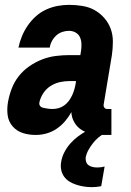

<svg xmlns="http://www.w3.org/2000/svg" viewBox="-20 -548 540 791"><path d="M127 8Q99 8 74 0Q49 -8 32 -27.5Q15 -47 11.5 -73.5Q8 -100 13 -128Q18 -156 28.5 -183.5Q39 -211 57.5 -234.5Q76 -258 101.5 -275.5Q127 -293 154.5 -303.5Q182 -314 210.5 -317.5Q239 -321 266 -321H311L314 -339Q316 -353 315.5 -367.5Q315 -382 309.5 -394.5Q304 -407 291.5 -414Q279 -421 264 -421Q251 -421 237 -416.5Q223 -412 212 -402Q201 -392 194 -379Q187 -366 185 -352H56Q61 -376 70.5 -399Q80 -422 94.5 -443Q109 -464 128 -481Q147 -498 170 -508.5Q193 -519 217 -523.5Q241 -528 264 -528Q292 -528 319.5 -523.5Q347 -519 369.5 -506.5Q392 -494 409.5 -474Q427 -454 436 -429.5Q445 -405 445 -377Q445 -349 441 -321L407 -117Q406 -110 410 -104.5Q414 -99 422 -99H439V8H404Q380 8 357.5 3.5Q335 -1 316.5 -12.5Q298 -24 286.5 -43.5Q275 -63 274 -86Q263 -66 247.5 -48Q232 -30 212.5 -17Q193 -4 171 2Q149 8 127 8ZM196 -99Q209 -99 221.5 -102.5Q234 -106 245 -114Q256 -122 264 -133Q272 -144 277.5 -156Q283 -168 286.5 -180.5Q290 -193 292 -205L293 -214H266Q246 -214 226 -209.5Q206 -205 188 -193.5Q170 -182 158 -163.5Q146 -145 142 -125Q141 -119 143.5 -114Q146 -109 151 -106.5Q156 -104 162 -103Q168 -102 173.5 -101Q179 -100 184.5 -99.5Q190 -99 196 -99ZM358 223Q342 223 326 220.5Q310 218 294.5 213Q279 208 266 200Q253 192 244 179.5Q235 167 232 151Q229 135 232 119Q235 99 245 79.5Q255 60 269.5 43.5Q284 27 302 13.5Q320 0 339 -9.5Q358 -19 378.5 -25.5Q399 -32 420 -35L414 0Q399 7 386 18Q373 29 362.5 42.5Q352 56 344 70.5Q336 85 333 101Q332 110 335 119Q338 128 345.5 133Q353 138 362 140Q371 142 381 142Q389 142 396.5 141Q404 140 411 138L397 219Q388 221 378 222Q368 223 358 223Z"/></svg>

Font: Iosevka SS18 Heavy
Style: Italic
Weight: 900
Italic angle: -9°
Monospace: yes
Designer: Belleve Invis
Foundry: Belleve Invis
Version: Version 25.1.1; ttfautohint (v1.8.4)